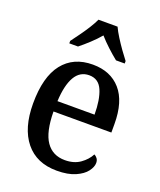

<svg xmlns="http://www.w3.org/2000/svg" viewBox="-143 -855 793 954"><g transform="rotate(20 253.5 -378.0)"><path d="M272 10Q165 10 106.5 -62Q48 -134 48 -264Q48 -405 104 -476Q160 -547 262 -547Q356 -547 409.5 -486Q463 -425 463 -306V-261H157Q158 -153 192.5 -103Q227 -53 292 -53Q340 -53 372.5 -76Q405 -99 421 -130Q430 -126 437 -116.5Q444 -107 444 -93Q444 -72 426 -48Q408 -24 369.5 -7Q331 10 272 10ZM354 -316Q354 -395 333.5 -443Q313 -491 263 -491Q214 -491 188 -446Q162 -401 158 -316ZM115 -619Q129 -638 148 -664Q167 -690 184 -717Q201 -744 211 -766H312Q322 -744 339 -717Q356 -690 374.5 -664Q393 -638 408 -619V-606H362Q338 -625 310 -651Q282 -677 261 -701Q240 -676 212.5 -650.5Q185 -625 161 -606H115Z"/></g></svg>

Font: Noto Serif Khmer SemiCondensed Medium
Style: Regular
Weight: 500
Width: 4
Designer: Danh Hong and the Monotype Design Team
Foundry: Monotype Imaging Inc.
Version: Version 2.004; ttfautohint (v1.8.4.7-5d5b)